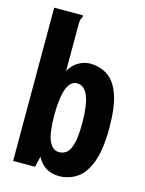

<svg xmlns="http://www.w3.org/2000/svg" viewBox="-106 -736 612 812"><g transform="rotate(15 200.0 -329.5)"><path d="M231 12Q202 12 177 -2Q152 -16 136 -47L125 0H29V-671H155V-662Q150 -656 148.5 -648.5Q147 -641 147 -625V-425Q162 -453 187 -467.5Q212 -482 239 -482Q284 -481 317 -458Q350 -435 368 -382Q386 -329 386 -240Q386 -145 365.5 -90Q345 -35 310 -11.5Q275 12 231 12ZM206 -86Q226 -86 240 -98Q254 -110 262 -141.5Q270 -173 270 -230Q270 -387 206 -387Q148 -387 147 -235Q147 -154 162.5 -120Q178 -86 206 -86Z"/></g></svg>

Font: Inconsolata Condensed Black
Style: Regular
Weight: 900
Width: 3
Monospace: yes
Designer: Raph Levien, Cyreal, Brenton Simpson
Foundry: Raph Levien, Cyreal, Google
Version: Version 3.001; ttfautohint (v1.8.2.53-6de2)